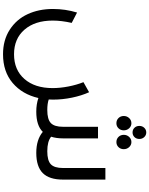

<svg xmlns="http://www.w3.org/2000/svg" viewBox="124 -906 1005 1294"><g transform="rotate(90 627.0 -258.5)"><path d="M828.1 -694.8Q828.1 -714.4 840.8 -727.8Q853.5 -741.2 872.1 -741.2Q890.6 -741.2 903.3 -727.8Q916 -714.4 916 -694.8Q916 -674.8 903.6 -661.9Q891.1 -648.9 872.1 -648.9Q853 -648.9 840.6 -661.9Q828.1 -674.8 828.1 -694.8ZM810.1 -540Q789.1 -540 775.1 -554.2Q761.2 -568.4 761.2 -589.8Q761.2 -610.8 775.4 -626Q789.6 -641.1 810.1 -641.1Q830.1 -641.1 844 -626Q857.9 -610.8 857.9 -589.8Q857.9 -568.4 844.2 -554.2Q830.6 -540 810.1 -540ZM888.2 -589.8Q888.2 -610.8 902.3 -626Q916.5 -641.1 937 -641.1Q957 -641.1 970.9 -626Q984.9 -610.8 984.9 -589.8Q984.9 -568.4 971.2 -554.2Q957.5 -540 937 -540Q916 -540 902.1 -554.2Q888.2 -568.4 888.2 -589.8ZM1111.8 -465.8H1189.9V-179.2Q1189.9 -87.9 1146.2 -43.9Q1102.5 0 1009.8 0Q920.4 0 868.2 -43.9Q825.7 0 731.9 0Q681.6 0 640.1 -14.2Q615.2 94.2 538.8 159.2Q462.4 224.1 345.2 224.1Q250 224.1 179.9 179Q109.9 133.8 75 58.3Q40 -17.1 40 -112.8Q40 -196.3 64 -274.9L133.8 -238.8Q118.2 -169.9 118.2 -110.8Q118.2 8.8 179.2 79.3Q240.2 149.9 345.2 149.9Q450.7 149.9 512 79.6Q573.2 9.3 573.2 -109.9Q573.2 -160.6 562.3 -216.8Q551.3 -272.9 533.2 -317.9L601.1 -356Q624 -305.7 637.5 -241Q650.9 -176.3 650.9 -112.8Q650.9 -93.8 649.9 -84Q677.2 -74.2 721.2 -74.2Q783.7 -74.2 808.8 -98.1Q834 -122.1 834 -180.2V-416H912.1V-179.2Q912.1 -136.2 900.9 -100.1Q932.1 -74.2 999 -74.2Q1061.5 -74.2 1086.7 -98.1Q1111.8 -122.1 1111.8 -180.2Z"/></g></svg>

Font: Montserrat-Arabic Light
Style: Regular
Weight: 300
Designer: Mohamed Gaber
Foundry: Kief Type Foundry
Version: Version 5.008;PS 005.008;hotconv 1.0.88;makeotf.lib2.5.64775